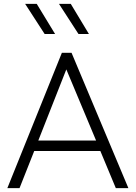

<svg xmlns="http://www.w3.org/2000/svg" viewBox="-20 -973 702 993"><path d="M18 0 300 -700H350L644 0H579L499 -192H157L81 0ZM178 -246H477L323 -614ZM440 -797H386L285 -953H346ZM265 -797H211L110 -953H170Z"/></svg>

Font: Geologica-Sharp
Style: Regular
Weight: 100
Designer: Sindre Bremnes, Frode Helland
Foundry: Monokrom Skriftforlag AS
Version: Version 1.010;gftools[0.9.28]